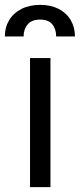

<svg xmlns="http://www.w3.org/2000/svg" viewBox="-56 -769 328 789"><path d="M67.4 -530.3H151.4V0H67.4ZM109.4 -749Q152.8 -749 185.1 -732.4Q217.3 -715.8 234.6 -686.3Q252 -656.7 252 -619.1H174.8Q174.8 -649.9 158.7 -669.2Q142.6 -688.5 109.4 -688.5Q74.2 -688.5 57.6 -668.7Q41 -648.9 41 -619.1H-36.1Q-36.1 -656.7 -18.3 -686.3Q-0.5 -715.8 32.5 -732.4Q65.4 -749 109.4 -749Z"/></svg>

Font: Pretendard
Style: Regular
Weight: 400
Designer: Base glyphs from Inter by Rasmus Andersson; Hangeul glyphs from Noto Sans CJK(Source Han Sans) by Jang Soo-young and Kan
Foundry: Kil Hyung-jin
Version: Version 1.309